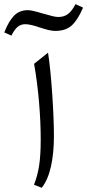

<svg xmlns="http://www.w3.org/2000/svg" viewBox="-123 -892 418 921"><path d="M11.2 -843.3Q29.3 -843.3 84 -826.7Q112.8 -818.4 129.2 -814.5Q145.5 -810.5 156.7 -810.5Q183.6 -810.5 202.4 -824.2Q221.2 -837.9 239.3 -872.1L275.4 -855.5Q250.5 -796.9 221.4 -770.3Q192.4 -743.7 142.6 -743.7Q127.9 -743.7 110.4 -747.8Q92.8 -752 67.4 -760.3Q22.5 -775.9 -2 -775.9Q-22.9 -775.9 -38.1 -763.4Q-53.2 -751 -68.4 -721.2L-102.5 -736.3Q-82 -789.1 -56.2 -816.2Q-30.3 -843.3 11.2 -843.3ZM107.4 -639.2Q113.3 -602.5 118.4 -551Q123.5 -499.5 127.4 -442.6Q131.3 -385.7 133.5 -332.5Q135.7 -279.3 135.7 -238.8Q135.7 -155.8 121.1 -91.8Q106.4 -27.8 77.1 8.8L40 -5.9Q57.1 -48.3 64.7 -97.7Q72.3 -147 72.3 -222.7Q72.3 -307.1 64.2 -402.3Q56.2 -497.6 40.5 -585.9Z"/></svg>

Font: Pinar DS1 Regular
Style: Regular
Weight: 400
Designer: Amin Abedi
Version: Version 3.000